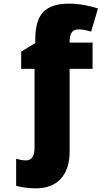

<svg xmlns="http://www.w3.org/2000/svg" viewBox="-20 -785 595 1045"><path d="M354 -765.1Q396 -765.1 438.2 -757.6Q480.5 -750 513.2 -738.8L476.1 -612.8Q459 -618.2 441.9 -621.6Q424.8 -625 408.2 -625Q382.8 -625 370.8 -608.9Q358.9 -592.8 358.9 -555.2V-553.2H483.9V-410.2H358.9V41Q358.9 134.8 311.3 187.5Q263.7 240.2 172.9 240.2Q147 240.2 116.5 236.1Q85.9 231.9 67.9 226.1V79.1Q83 83.5 94.2 85.7Q105.5 87.9 122.1 87.9Q168 87.9 168 18.1V-410.2H95.2V-503.9L171.9 -550.8V-568.8Q171.9 -675.3 215.8 -720.2Q259.8 -765.1 354 -765.1Z"/></svg>

Font: Open Sans ExtraBold
Style: Regular
Weight: 800
Designer: Monotype Design Team
Foundry: Monotype Imaging Inc.
Version: Version 3.003; ttfautohint (v1.8.4)